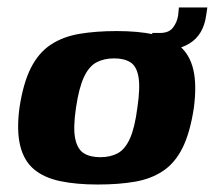

<svg xmlns="http://www.w3.org/2000/svg" viewBox="-20 -487 574 513"><path d="M241 6Q184 6 141 -3Q98 -12 71 -34.5Q44 -57 34 -97.5Q24 -138 32 -199Q42 -265 62.5 -305.5Q83 -346 115.5 -367.5Q148 -389 192 -396.5Q236 -404 292 -404Q349 -404 391.5 -395Q434 -386 460.5 -363.5Q487 -341 496.5 -301Q506 -261 498 -199Q488 -133 468 -92.5Q448 -52 416 -30.5Q384 -9 340.5 -1.5Q297 6 241 6ZM248 -67Q275 -67 294.5 -77.5Q314 -88 327 -116.5Q340 -145 347 -199Q355 -253 350 -281.5Q345 -310 328.5 -320.5Q312 -331 285 -331Q258 -331 238 -320.5Q218 -310 204.5 -281.5Q191 -253 183 -199Q175 -145 181 -116.5Q187 -88 204 -77.5Q221 -67 248 -67ZM382 -349 387 -399H408Q431 -399 442 -413Q453 -427 456 -446L458 -467H534L531 -447Q524 -394 486.5 -371Q449 -348 382 -349Z"/></svg>

Font: Genos
Style: Bold Italic
Weight: 700
Italic angle: -8°
Version: Version 1.010